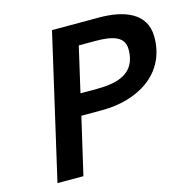

<svg xmlns="http://www.w3.org/2000/svg" viewBox="-106 -824 917 929"><g transform="rotate(-15 352.5 -360.0)"><path d="M705 -561C705 -685 590 -721 471 -721H235L69 1H199L265 -284H370C542 -284 705 -372 705 -561ZM371 -390H289L341 -616H423C509 -616 569 -601 569 -535C569 -413 473 -390 371 -390Z"/></g></svg>

Font: Perun SemiBold Italic
Style: Regular
Weight: 400
Italic angle: -12°
Foundry: Copyright (c) Stefan Peev, Context Ltd, 2016
Version: Version 1.026